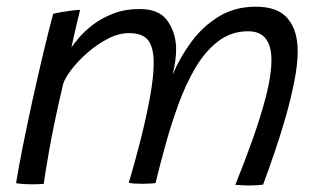

<svg xmlns="http://www.w3.org/2000/svg" viewBox="-20 -543 969 574"><path d="M28 4.5Q35.5 -42 48.5 -107Q61.5 -172 77.2 -243.5Q93 -315 109 -382.5Q125 -450 139 -501.5Q147.5 -504 163.5 -506.8Q179.5 -509.5 195.2 -511.5Q211 -513.5 219.5 -513.5Q217 -503.5 211.2 -479.2Q205.5 -455 200.2 -431.8Q195 -408.5 193.5 -401Q200.5 -412 216.8 -431Q233 -450 258.5 -469.5Q284 -489 319 -502.5Q354 -516 398 -516Q455 -516 479.8 -482Q504.5 -448 506.5 -402Q507 -381.5 504 -360.5Q501 -339.5 496 -319.5Q517.5 -371 552 -417.8Q586.5 -464.5 634.5 -493.8Q682.5 -523 744.5 -523Q811 -523 840.5 -487.2Q870 -451.5 870 -390.5Q870 -352 860.5 -302.8Q851 -253.5 835.8 -199.2Q820.5 -145 802.2 -91.5Q784 -38 766.5 9Q746 11.5 725.5 11.5Q716 11.5 705 11Q694 10.5 683.5 9.5Q709.5 -54.5 734.2 -123.5Q759 -192.5 775.2 -255.2Q791.5 -318 791.5 -363Q791.5 -449.5 722 -449.5Q671.5 -449.5 632.8 -420Q594 -390.5 564.5 -340.8Q535 -291 512.8 -229.5Q490.5 -168 473 -103.5Q458 -49.5 445 4.5Q437.5 5 427.2 5.8Q417 6.5 407 6.5Q395.5 6.5 383.5 5.8Q371.5 5 365 3.5Q384 -60 401 -127.5Q418 -195 428.8 -254.8Q439.5 -314.5 439.5 -355Q439.5 -401 423 -422.5Q406.5 -444 365.5 -444Q334.5 -444 302 -427Q269.5 -410 241 -385Q212.5 -360 193 -334.2Q173.5 -308.5 168.5 -291Q140.5 -171 126.5 -90.8Q112.5 -10.5 111 6.5Q107 7 96.8 7.5Q86.5 8 79.5 8Q45.5 8 28 4.5Z"/></svg>

Font: Grandstander Light
Style: Italic
Weight: 300
Italic angle: -15°
Designer: Tyler Finck
Foundry: Etcetera Type Co
Version: Version 1.200; ttfautohint (v1.8.3)